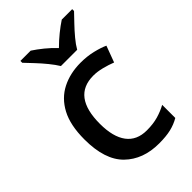

<svg xmlns="http://www.w3.org/2000/svg" viewBox="-231 -854 952 952"><g transform="rotate(-45 245.0 -378.0)"><path d="M300 10Q188 10 120 -56.5Q52 -123 52 -266Q52 -366 85 -428Q118 -490 176 -519.5Q234 -549 308 -549Q353 -549 392.5 -539.5Q432 -530 458 -518L426 -432Q398 -443 366.5 -451Q335 -459 307 -459Q161 -459 161 -267Q161 -175 197 -127Q233 -79 303 -79Q348 -79 382.5 -89Q417 -99 446 -115V-23Q417 -6 383 2Q349 10 300 10ZM227 -606Q213 -629 191 -656Q169 -683 145 -708.5Q121 -734 103 -753V-766H175Q201 -749 229.5 -726Q258 -703 283 -676Q310 -703 338.5 -726Q367 -749 393 -766H466V-753Q448 -734 423.5 -708.5Q399 -683 376.5 -656Q354 -629 341 -606Z"/></g></svg>

Font: Noto Sans Tamil Medium
Style: Regular
Weight: 500
Designer: Jelle Bosma - Monotype Design Team
Foundry: Monotype Imaging Inc.
Version: Version 2.004; ttfautohint (v1.8.4.7-5d5b)